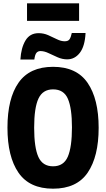

<svg xmlns="http://www.w3.org/2000/svg" viewBox="-20 -1128 640 1158"><path d="M300 10Q158 10 91.5 -86.5Q25 -183 25 -358Q25 -534 92 -629.5Q159 -725 300 -725Q442 -725 508.5 -628Q575 -531 575 -357Q575 -184 509 -87Q443 10 300 10ZM300 -125Q364 -125 389 -183Q414 -241 414 -360Q414 -475 389.5 -532Q365 -589 300 -589Q238 -589 212 -533.5Q186 -478 186 -358Q186 -238 211.5 -181.5Q237 -125 300 -125ZM103 -769Q107 -839 133.5 -883.5Q160 -928 213 -928Q243 -928 270.5 -916Q298 -904 323 -891.5Q348 -879 370 -879Q392 -879 400 -892Q408 -905 413 -929H496Q492 -849 461.5 -809.5Q431 -770 385 -770Q356 -770 327.5 -782.5Q299 -795 273 -807.5Q247 -820 224 -820Q209 -820 200 -809.5Q191 -799 187 -769ZM143 -1002V-1108H457V-1002Z"/></svg>

Font: Noto Sans Mono ExtraBold
Style: Regular
Weight: 800
Designer: Monotype Design Team
Foundry: Monotype Imaging Inc.
Version: Version 2.014